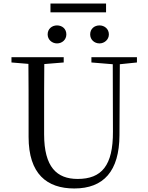

<svg xmlns="http://www.w3.org/2000/svg" viewBox="-20 -1052 837 1088"><path d="M303 -806C332 -806 356 -827 356 -857C356 -889 332 -908 303 -908C275 -908 250 -889 250 -857C250 -827 275 -806 303 -806ZM544 -806C571 -806 597 -827 597 -857C597 -889 571 -908 544 -908C515 -908 491 -889 491 -857C491 -827 515 -806 544 -806ZM266 -982H581V-1032H266ZM498 -698 619 -688 620 -306C621 -114 556 -38 420 -38C302 -38 230 -105 230 -291V-391C230 -493 230 -591 231 -689L341 -698V-728H45V-698L141 -690C142 -591 142 -491 142 -391V-276C142 -66 246 16 401 16C567 16 656 -82 657 -286L659 -688L756 -698V-728H498Z"/></svg>

Font: Noto Serif CJK KR
Style: Regular
Weight: 400
Designer: Ryoko NISHIZUKA 西塚涼子 (kana & ideographs); Frank Grießhammer (Latin, Greek & Cyrillic); Wenlong ZHANG 张文龙 (bopomofo); San
Foundry: Adobe
Version: Version 2.001;hotconv 1.1.0;makeotfexe 2.6.0